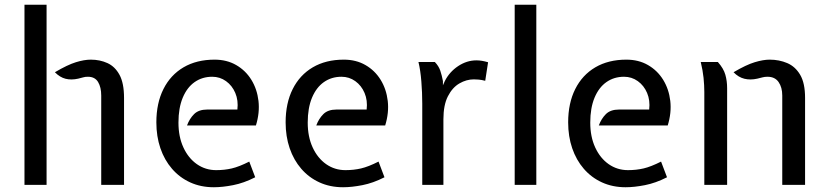

<svg xmlns="http://www.w3.org/2000/svg" viewBox="-20 -778 3495 808"><path d="M83 0V-758H176V0ZM406 0V-376Q406 -410.5 392.8 -432.8Q379.5 -455 350 -455Q338 -455 330.2 -452.5Q322.5 -450 309 -447Q280 -440.5 256 -446.5Q232 -452.5 211 -474Q264.5 -505.5 299.5 -516.2Q334.5 -527 362 -527Q400.5 -527 432.2 -512.5Q464 -498 483 -463Q502 -428 502 -366V0Z M880 10Q825 10 780.2 -10.5Q735.5 -31 703.8 -67.8Q672 -104.5 655 -154.2Q638 -204 638 -263Q638 -344 667.8 -403.2Q697.5 -462.5 752.5 -494.8Q807.5 -527 883 -527Q934.5 -527 974 -504.2Q1013.5 -481.5 1037.8 -442.2Q1062 -403 1067.8 -353.2Q1073.5 -303.5 1057 -250H767Q777.5 -278.5 796.8 -297.8Q816 -317 852 -317H979Q983.5 -355.5 970.2 -386.8Q957 -418 931.2 -436.5Q905.5 -455 873 -455Q831 -455 799 -432.5Q767 -410 749 -366.8Q731 -323.5 731 -262Q731 -202.5 751.8 -157.5Q772.5 -112.5 808.5 -87.2Q844.5 -62 890 -62Q924.5 -62 955.5 -69.2Q986.5 -76.5 1029 -98L1054 -32Q1006 -7.5 961 1.2Q916 10 880 10Z M1424 10Q1369 10 1324.2 -10.5Q1279.5 -31 1247.8 -67.8Q1216 -104.5 1199 -154.2Q1182 -204 1182 -263Q1182 -344 1211.8 -403.2Q1241.5 -462.5 1296.5 -494.8Q1351.5 -527 1427 -527Q1478.5 -527 1518 -504.2Q1557.5 -481.5 1581.8 -442.2Q1606 -403 1611.8 -353.2Q1617.5 -303.5 1601 -250H1311Q1321.5 -278.5 1340.8 -297.8Q1360 -317 1396 -317H1523Q1527.5 -355.5 1514.2 -386.8Q1501 -418 1475.2 -436.5Q1449.5 -455 1417 -455Q1375 -455 1343 -432.5Q1311 -410 1293 -366.8Q1275 -323.5 1275 -262Q1275 -202.5 1295.8 -157.5Q1316.5 -112.5 1352.5 -87.2Q1388.5 -62 1434 -62Q1468.5 -62 1499.5 -69.2Q1530.5 -76.5 1573 -98L1598 -32Q1550 -7.5 1505 1.2Q1460 10 1424 10Z M1757 0V-342Q1757 -388 1753.2 -435Q1749.5 -482 1741 -517H1810Q1826 -500.5 1832.8 -480.8Q1839.5 -461 1844 -437V-419L1852 -437Q1871.5 -475.5 1908 -499.8Q1944.5 -524 1985 -524Q1996.5 -524 2008.5 -522Q2020.5 -520 2034 -516L2022 -438Q2006.5 -442 1994.8 -443Q1983 -444 1974 -444Q1943 -444 1913.5 -427Q1884 -410 1865 -373Q1846 -336 1846 -276V0Z M2146 0V-758H2237V0Z M2613 10Q2558 10 2513.2 -10.5Q2468.5 -31 2436.8 -67.8Q2405 -104.5 2388 -154.2Q2371 -204 2371 -263Q2371 -344 2400.8 -403.2Q2430.5 -462.5 2485.5 -494.8Q2540.5 -527 2616 -527Q2667.5 -527 2707 -504.2Q2746.5 -481.5 2770.8 -442.2Q2795 -403 2800.8 -353.2Q2806.5 -303.5 2790 -250H2500Q2510.5 -278.5 2529.8 -297.8Q2549 -317 2585 -317H2712Q2716.5 -355.5 2703.2 -386.8Q2690 -418 2664.2 -436.5Q2638.5 -455 2606 -455Q2564 -455 2532 -432.5Q2500 -410 2482 -366.8Q2464 -323.5 2464 -262Q2464 -202.5 2484.8 -157.5Q2505.5 -112.5 2541.5 -87.2Q2577.5 -62 2623 -62Q2657.5 -62 2688.5 -69.2Q2719.5 -76.5 2762 -98L2787 -32Q2739 -7.5 2694 1.2Q2649 10 2613 10Z M3272 0V-376Q3272 -410.5 3256.5 -432.8Q3241 -455 3210 -455Q3198 -455 3189 -452.5Q3180 -450 3167 -447Q3138 -440.5 3113 -446.5Q3088 -452.5 3067 -474Q3120.5 -505.5 3156.2 -516.2Q3192 -527 3219 -527Q3259 -527 3293 -512.5Q3327 -498 3347.5 -463Q3368 -428 3368 -366V0ZM2944 0V-391Q2944 -419 2940.8 -450.5Q2937.5 -482 2929 -517H3001Q3025 -490 3032.5 -463.5Q3040 -437 3040 -407V0Z"/></svg>

Font: Expletus Sans
Style: Regular
Weight: 400
Designer: Jasper de Waard
Foundry: Designtown
Version: Version 7.500